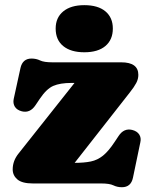

<svg xmlns="http://www.w3.org/2000/svg" viewBox="-20 -730 598 764"><path d="M496.5 -362 277 -82Q315 -82 341.5 -87.5Q368 -93 390 -110.8Q412 -128.5 436 -165L452 -189Q473 -221 506 -213Q525.5 -208 534 -194.8Q542.5 -181.5 538.5 -164L509 -22.5Q501 15 465 15Q446.5 15 431.2 7.5Q416 0 382 0H111Q68 0 49.2 -16Q30.5 -32 30.5 -56Q30.5 -90.5 54.5 -120L276.5 -400H264.5Q219 -400 192 -388.2Q165 -376.5 138.5 -337L121 -311Q99.5 -279 67 -287Q47.5 -292 39.2 -305.2Q31 -318.5 34.5 -336L61.5 -459.5Q70 -497 105.5 -497Q124 -497 139.5 -489.5Q155 -482 188.5 -482H462.5Q530.5 -482 530.5 -432Q530.5 -415.5 522.2 -399.8Q514 -384 496.5 -362ZM315.5 -522Q262 -522 231.8 -546.5Q201.5 -571 201.5 -616.5Q201.5 -660 231.8 -684.8Q262 -709.5 315.5 -709.5Q370 -709.5 399.5 -684.8Q429 -660 429 -616.5Q429 -572 399.5 -547Q370 -522 315.5 -522Z"/></svg>

Font: Fraunces 9pt S100 Black
Style: Regular
Weight: 900
Version: Version 1.000; ttfautohint (v1.8.3)